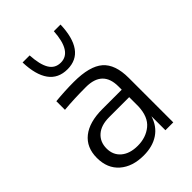

<svg xmlns="http://www.w3.org/2000/svg" viewBox="-235 -915 1038 1038"><g transform="rotate(-45 284.5 -395.5)"><path d="M419 -107Q401 -48 354.5 -17Q308 14 240 14Q154 14 102.5 -31Q51 -76 51 -156Q51 -236 105 -279Q159 -322 259 -322H407V-347Q407 -469 280 -469Q187 -469 113 -462V-528Q187 -535 253 -535Q374 -535 426.5 -489.5Q479 -444 479 -340V0H419ZM254 -46Q317 -46 360.5 -81.5Q404 -117 407 -195V-265H254Q192 -265 158 -235Q124 -205 124 -155Q124 -105 159 -75.5Q194 -46 254 -46ZM132 -805H186Q190 -732 212 -695Q234 -658 278 -658Q362 -658 371 -805H422Q419 -708 383 -657.5Q347 -607 278 -607Q208 -607 171.5 -657.5Q135 -708 132 -805Z"/></g></svg>

Font: Sora-SIA Light
Style: Regular
Weight: 300
Designer: Jonathan Barnbrook, Julián Moncada
Foundry: Barnbrook Fonts
Version: Version 2.000